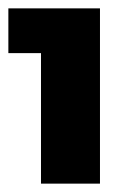

<svg xmlns="http://www.w3.org/2000/svg" viewBox="-20 -799 310 459"><path d="M0 -779V-672H78V-360H219V-779Z"/></svg>

Font: Argentum Sans ExtraBold
Style: Regular
Weight: 800
Designer: Julieta Ulanovsky
Foundry: Julieta Ulanovsky
Version: Version 5.001;February 15, 2019;FontCreator 11.5.0.2425 64-b